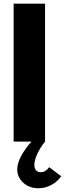

<svg xmlns="http://www.w3.org/2000/svg" viewBox="-20 -770 353 1044"><path d="M54.1 0V-750H225V0ZM188.2 253.6Q163.6 253.6 142.7 245.7Q121.8 237.7 106.4 223.6Q90.9 209.5 82.3 191.1Q73.6 172.7 73.6 151.4Q73.6 120 93.4 81.4Q113.2 42.7 150.9 0H225Q211.8 15.9 201.1 33Q190.5 50 182.7 66.6Q175 83.2 170.9 98.6Q166.8 114.1 166.8 126.8Q166.8 144.5 175.7 155.5Q184.5 166.4 201.8 166.4Q215 166.4 226.6 159.3Q238.2 152.3 247.3 139.1L312.7 188.2Q291.8 218.6 258.4 236.1Q225 253.6 188.2 253.6Z"/></svg>

Font: Spartan ExtBd
Style: Regular
Weight: 800
Designer: Matt Bailey, Mirko Velimirovic
Foundry: Matt Bailey
Version: Version 1.005